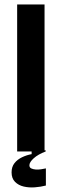

<svg xmlns="http://www.w3.org/2000/svg" viewBox="-20 -680 277 862"><path d="M57 0V-660H180V0ZM186 153Q163 159 136.5 161Q110 163 86.5 157.5Q63 152 47.5 136.5Q32 121 32 94Q32 69 45 52.5Q58 36 79 26Q100 16 122 12V-5H185V0Q151 13 131.5 30.5Q112 48 112 62Q112 72 120 76Q128 80 140 81Q152 82 164.5 80Q177 78 186 76Z"/></svg>

Font: Bricolage Grotesque 24pt Condensed SemiBold
Style: Regular
Weight: 600
Width: 3
Designer: Mathieu Triay
Foundry: Atelier Triay
Version: Version 1.001;gftools[0.9.33.dev8+g029e19f]